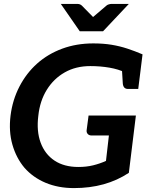

<svg xmlns="http://www.w3.org/2000/svg" viewBox="-20 -954 772 982"><path d="M358 8Q278 8 213.5 -19Q149 -46 105 -96Q63 -146 43.5 -214Q24 -282 34 -363Q44 -443 79.5 -511.5Q115 -580 170 -629Q225 -678 298 -705Q371 -732 457 -732Q509 -732 551 -725Q593 -718 631 -705.5Q669 -693 709 -676L698 -587L621 -583Q586 -600 539.5 -608Q493 -616 442 -616Q368 -616 311.5 -584Q255 -552 219.5 -495Q184 -438 176 -362Q166 -283 188 -224Q210 -165 259 -132.5Q308 -100 381 -100Q422 -100 456.5 -108.5Q491 -117 522 -131L537 -261H449Q436 -261 429 -268.5Q422 -276 423 -287L433 -363H675L639 -70Q580 -31 510 -11.5Q440 8 358 8ZM603 -610 698 -587 687 -499H635Q622 -499 615.5 -506.5Q609 -514 608 -528ZM639 -934 507 -794H388L291 -934H375Q390 -934 399 -925L456 -867L524 -925Q528 -929 536 -931.5Q544 -934 551 -934Z"/></svg>

Font: Aleo
Style: Bold Italic
Weight: 700
Italic angle: -7°
Version: Version 2.001;gftools[0.9.29]